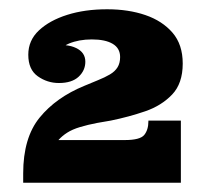

<svg xmlns="http://www.w3.org/2000/svg" viewBox="-20 -708 449 414"><path d="M30 -334Q30 -411 65.5 -454.5Q101 -498 162 -523L191 -535Q206 -541 217 -547.5Q228 -554 233.5 -563Q239 -572 239 -585L374 -571Q374 -528 351 -504Q328 -480 293 -468Q258 -456 219 -448L190 -443Q169 -439 152.5 -434Q136 -429 125 -422Q114 -415 106 -406L30 -314ZM30 -314V-334L106 -406H370V-314ZM249 -406Q282 -406 291 -417Q300 -428 300 -447V-448H370V-406ZM107 -529Q82 -529 61.5 -543.5Q41 -558 41 -590Q41 -621 64 -642.5Q87 -664 125 -676Q163 -688 211 -688Q257 -688 293.5 -675.5Q330 -663 352 -637.5Q374 -612 374 -571L239 -585Q239 -604 223 -613.5Q207 -623 178 -623Q150 -623 128.5 -614Q107 -605 105 -585L97 -609Q124 -614 144 -604.5Q164 -595 164 -575Q164 -556 149.5 -542.5Q135 -529 107 -529Z"/></svg>

Font: Montagu Slab 24pt
Style: Bold
Weight: 700
Designer: Florian Karsten
Foundry: Florian Karsten
Version: Version 1.000